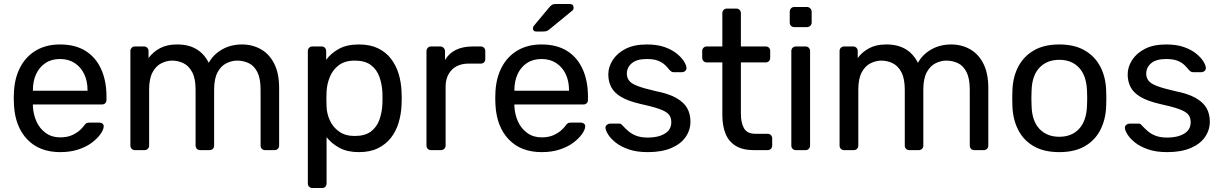

<svg xmlns="http://www.w3.org/2000/svg" viewBox="-20 -753 6130 963"><path d="M282 10Q178 10 117 -53.5Q56 -117 50 -227Q49 -240 49 -260.5Q49 -281 50 -294Q54 -365 83 -418.5Q112 -472 162.5 -501Q213 -530 281 -530Q357 -530 408.5 -498Q460 -466 487 -407Q514 -348 514 -269V-252Q514 -241 507.5 -235Q501 -229 491 -229H145Q145 -228 145 -225Q145 -222 145 -220Q147 -179 163 -143.5Q179 -108 209.5 -86Q240 -64 281 -64Q317 -64 341 -75Q365 -86 380 -99.5Q395 -113 400 -121Q409 -133 414 -135.5Q419 -138 430 -138H479Q488 -138 494.5 -132.5Q501 -127 500 -117Q499 -102 484 -80.5Q469 -59 441.5 -38Q414 -17 373.5 -3.5Q333 10 282 10ZM145 -298H419V-301Q419 -346 402.5 -381Q386 -416 355 -436.5Q324 -457 281 -457Q238 -457 207.5 -436.5Q177 -416 161 -381Q145 -346 145 -301Z M657 0Q647 0 640.5 -6.5Q634 -13 634 -23V-497Q634 -507 640.5 -513.5Q647 -520 657 -520H702Q712 -520 718.5 -513.5Q725 -507 725 -497V-462Q748 -493 783 -511.5Q818 -530 867 -530Q980 -531 1027 -438Q1050 -480 1094 -505Q1138 -530 1194 -530Q1246 -530 1288.5 -506Q1331 -482 1355.5 -433.5Q1380 -385 1380 -312V-23Q1380 -13 1373.5 -6.5Q1367 0 1357 0H1310Q1300 0 1293.5 -6.5Q1287 -13 1287 -23V-303Q1287 -359 1271 -391Q1255 -423 1228 -436Q1201 -449 1169 -449Q1143 -449 1116 -436Q1089 -423 1071.5 -391Q1054 -359 1054 -303V-23Q1054 -13 1047.5 -6.5Q1041 0 1031 0H984Q974 0 967.5 -6.5Q961 -13 961 -23V-303Q961 -359 944 -391Q927 -423 900 -436Q873 -449 843 -449Q817 -449 790 -436Q763 -423 745.5 -391Q728 -359 728 -304V-23Q728 -13 721.5 -6.5Q715 0 705 0Z M1547 190Q1537 190 1530.5 183.5Q1524 177 1524 167V-497Q1524 -507 1530.5 -513.5Q1537 -520 1547 -520H1593Q1603 -520 1609.5 -513.5Q1616 -507 1616 -497V-453Q1640 -486 1680 -508Q1720 -530 1780 -530Q1836 -530 1875.5 -511Q1915 -492 1940.5 -459Q1966 -426 1979 -384Q1992 -342 1994 -294Q1995 -278 1995 -260Q1995 -242 1994 -226Q1992 -179 1979 -136.5Q1966 -94 1940.5 -61.5Q1915 -29 1875.5 -9.5Q1836 10 1780 10Q1722 10 1682.5 -11.5Q1643 -33 1618 -65V167Q1618 177 1612 183.5Q1606 190 1596 190ZM1759 -71Q1811 -71 1840.5 -93.5Q1870 -116 1883 -152.5Q1896 -189 1898 -231Q1899 -260 1898 -289Q1896 -331 1883 -367.5Q1870 -404 1840.5 -426.5Q1811 -449 1759 -449Q1710 -449 1679.5 -426Q1649 -403 1634.5 -367.5Q1620 -332 1618 -295Q1617 -279 1617 -257Q1617 -235 1618 -218Q1619 -183 1634.5 -149Q1650 -115 1681 -93Q1712 -71 1759 -71Z M2142 0Q2132 0 2125.5 -6.5Q2119 -13 2119 -23V-496Q2119 -506 2125.5 -513Q2132 -520 2142 -520H2188Q2198 -520 2205 -513Q2212 -506 2212 -496V-452Q2232 -486 2267 -503Q2302 -520 2352 -520H2391Q2401 -520 2407.5 -513.5Q2414 -507 2414 -497V-456Q2414 -446 2407.5 -440Q2401 -434 2391 -434H2331Q2277 -434 2246 -402.5Q2215 -371 2215 -317V-23Q2215 -13 2208 -6.5Q2201 0 2191 0Z M2697 10Q2593 10 2532 -53.5Q2471 -117 2465 -227Q2464 -240 2464 -260.5Q2464 -281 2465 -294Q2469 -365 2498 -418.5Q2527 -472 2577.5 -501Q2628 -530 2696 -530Q2772 -530 2823.5 -498Q2875 -466 2902 -407Q2929 -348 2929 -269V-252Q2929 -241 2922.5 -235Q2916 -229 2906 -229H2560Q2560 -228 2560 -225Q2560 -222 2560 -220Q2562 -179 2578 -143.5Q2594 -108 2624.5 -86Q2655 -64 2696 -64Q2732 -64 2756 -75Q2780 -86 2795 -99.5Q2810 -113 2815 -121Q2824 -133 2829 -135.5Q2834 -138 2845 -138H2894Q2903 -138 2909.5 -132.5Q2916 -127 2915 -117Q2914 -102 2899 -80.5Q2884 -59 2856.5 -38Q2829 -17 2788.5 -3.5Q2748 10 2697 10ZM2560 -298H2834V-301Q2834 -346 2817.5 -381Q2801 -416 2770 -436.5Q2739 -457 2696 -457Q2653 -457 2622.5 -436.5Q2592 -416 2576 -381Q2560 -346 2560 -301ZM2669 -595Q2653 -595 2653 -611Q2653 -619 2658 -624L2733 -714Q2742 -725 2749 -729Q2756 -733 2770 -733H2838Q2857 -733 2857 -713Q2857 -706 2852 -701L2736 -606Q2728 -599 2721 -597Q2714 -595 2703 -595Z M3229 10Q3173 10 3133 -4Q3093 -18 3068 -38Q3043 -58 3030.5 -78Q3018 -98 3017 -110Q3016 -121 3024 -127Q3032 -133 3040 -133H3085Q3090 -133 3093.5 -131.5Q3097 -130 3103 -123Q3116 -109 3132 -95Q3148 -81 3171.5 -72Q3195 -63 3230 -63Q3281 -63 3314 -82.5Q3347 -102 3347 -140Q3347 -165 3333.5 -180Q3320 -195 3285.5 -207Q3251 -219 3191 -232Q3131 -246 3096 -266.5Q3061 -287 3046 -315.5Q3031 -344 3031 -380Q3031 -417 3053 -451.5Q3075 -486 3117.5 -508Q3160 -530 3224 -530Q3276 -530 3313 -517Q3350 -504 3374 -484.5Q3398 -465 3410 -446Q3422 -427 3423 -414Q3424 -404 3417 -397.5Q3410 -391 3401 -391H3359Q3352 -391 3347.5 -394Q3343 -397 3339 -401Q3329 -414 3315.5 -427Q3302 -440 3280.5 -448.5Q3259 -457 3224 -457Q3174 -457 3149 -436Q3124 -415 3124 -383Q3124 -364 3135 -349Q3146 -334 3177 -322Q3208 -310 3269 -296Q3335 -283 3373 -261Q3411 -239 3427 -210Q3443 -181 3443 -143Q3443 -101 3419 -66Q3395 -31 3347 -10.5Q3299 10 3229 10Z M3761 0Q3705 0 3670 -21.5Q3635 -43 3619 -82.5Q3603 -122 3603 -176V-440H3525Q3515 -440 3508.5 -446.5Q3502 -453 3502 -463V-497Q3502 -507 3508.5 -513.5Q3515 -520 3525 -520H3603V-687Q3603 -697 3609.5 -703.5Q3616 -710 3626 -710H3673Q3683 -710 3689.5 -703.5Q3696 -697 3696 -687V-520H3820Q3831 -520 3837 -513.5Q3843 -507 3843 -497V-463Q3843 -453 3837 -446.5Q3831 -440 3820 -440H3696V-183Q3696 -136 3712 -109Q3728 -82 3769 -82H3830Q3840 -82 3846.5 -75.5Q3853 -69 3853 -59V-23Q3853 -13 3846.5 -6.5Q3840 0 3830 0Z M3972 0Q3962 0 3955.5 -6.5Q3949 -13 3949 -23V-497Q3949 -507 3955.5 -513.5Q3962 -520 3972 -520H4020Q4030 -520 4036.5 -513.5Q4043 -507 4043 -497V-23Q4043 -13 4036.5 -6.5Q4030 0 4020 0ZM3964 -617Q3954 -617 3947.5 -623.5Q3941 -630 3941 -640V-694Q3941 -704 3947.5 -711Q3954 -718 3964 -718H4027Q4037 -718 4044 -711Q4051 -704 4051 -694V-640Q4051 -630 4044 -623.5Q4037 -617 4027 -617Z M4214 0Q4204 0 4197.5 -6.5Q4191 -13 4191 -23V-497Q4191 -507 4197.5 -513.5Q4204 -520 4214 -520H4259Q4269 -520 4275.5 -513.5Q4282 -507 4282 -497V-462Q4305 -493 4340 -511.5Q4375 -530 4424 -530Q4537 -531 4584 -438Q4607 -480 4651 -505Q4695 -530 4751 -530Q4803 -530 4845.5 -506Q4888 -482 4912.5 -433.5Q4937 -385 4937 -312V-23Q4937 -13 4930.5 -6.5Q4924 0 4914 0H4867Q4857 0 4850.5 -6.5Q4844 -13 4844 -23V-303Q4844 -359 4828 -391Q4812 -423 4785 -436Q4758 -449 4726 -449Q4700 -449 4673 -436Q4646 -423 4628.5 -391Q4611 -359 4611 -303V-23Q4611 -13 4604.5 -6.5Q4598 0 4588 0H4541Q4531 0 4524.5 -6.5Q4518 -13 4518 -23V-303Q4518 -359 4501 -391Q4484 -423 4457 -436Q4430 -449 4400 -449Q4374 -449 4347 -436Q4320 -423 4302.5 -391Q4285 -359 4285 -304V-23Q4285 -13 4278.5 -6.5Q4272 0 4262 0Z M5293 10Q5217 10 5166 -19Q5115 -48 5088 -99.5Q5061 -151 5058 -217Q5057 -234 5057 -260.5Q5057 -287 5058 -303Q5061 -370 5088.5 -421Q5116 -472 5167 -501Q5218 -530 5293 -530Q5368 -530 5419 -501Q5470 -472 5497.5 -421Q5525 -370 5528 -303Q5529 -287 5529 -260.5Q5529 -234 5528 -217Q5525 -151 5498 -99.5Q5471 -48 5420 -19Q5369 10 5293 10ZM5293 -67Q5355 -67 5392 -106.5Q5429 -146 5432 -222Q5433 -237 5433 -260Q5433 -283 5432 -298Q5429 -374 5392 -413.5Q5355 -453 5293 -453Q5231 -453 5193.5 -413.5Q5156 -374 5154 -298Q5153 -283 5153 -260Q5153 -237 5154 -222Q5156 -146 5193.5 -106.5Q5231 -67 5293 -67Z M5834 10Q5778 10 5738 -4Q5698 -18 5673 -38Q5648 -58 5635.5 -78Q5623 -98 5622 -110Q5621 -121 5629 -127Q5637 -133 5645 -133H5690Q5695 -133 5698.5 -131.5Q5702 -130 5708 -123Q5721 -109 5737 -95Q5753 -81 5776.5 -72Q5800 -63 5835 -63Q5886 -63 5919 -82.5Q5952 -102 5952 -140Q5952 -165 5938.5 -180Q5925 -195 5890.5 -207Q5856 -219 5796 -232Q5736 -246 5701 -266.5Q5666 -287 5651 -315.5Q5636 -344 5636 -380Q5636 -417 5658 -451.5Q5680 -486 5722.5 -508Q5765 -530 5829 -530Q5881 -530 5918 -517Q5955 -504 5979 -484.5Q6003 -465 6015 -446Q6027 -427 6028 -414Q6029 -404 6022 -397.5Q6015 -391 6006 -391H5964Q5957 -391 5952.5 -394Q5948 -397 5944 -401Q5934 -414 5920.5 -427Q5907 -440 5885.5 -448.5Q5864 -457 5829 -457Q5779 -457 5754 -436Q5729 -415 5729 -383Q5729 -364 5740 -349Q5751 -334 5782 -322Q5813 -310 5874 -296Q5940 -283 5978 -261Q6016 -239 6032 -210Q6048 -181 6048 -143Q6048 -101 6024 -66Q6000 -31 5952 -10.5Q5904 10 5834 10Z"/></svg>

Font: RubikRegular
Style: Regular
Weight: 400
Designer: Hubert and Fischer
Foundry: Hubert and Fischer
Version: Version 2.300;gftools[0.9.30]